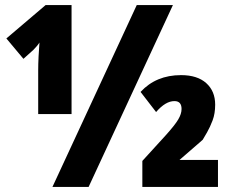

<svg xmlns="http://www.w3.org/2000/svg" viewBox="-20 -734 907 754"><path d="M130 -458Q130 -482 131.5 -513Q133 -544 135 -567Q127 -554 111 -538L72 -503L5 -583L159 -714H261V-286H130ZM517 -714H659L328 0H186ZM539 -102 632 -204Q667 -243 680 -265Q693 -287 693 -306Q693 -337 665 -337Q630 -337 593 -294L532 -373Q593 -439 691 -439Q755 -439 790 -407.5Q825 -376 825 -323Q825 -288 815 -261.5Q805 -235 793 -214Q781 -193 776 -185L685 -106H836V0H539Z"/></svg>

Font: Noto Sans Display Black Narrow
Style: Regular
Weight: 900
Width: 4
Designer: Monotype Design team
Foundry: Monotype Imaging Inc.
Version: Version 1.000